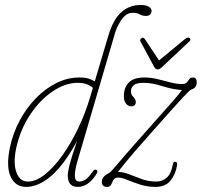

<svg xmlns="http://www.w3.org/2000/svg" viewBox="-20 -744 811 772"><path d="M368 -44.5Q335 7.5 293 7.5Q252.5 7.5 252.5 -38.5Q252.5 -52.5 259.5 -80.8Q266.5 -109 290 -177Q236.5 -79.5 185.2 -36Q134 7.5 85.5 7.5Q41.5 7.5 22.8 -33.8Q4 -75 20 -151.5Q32 -208 58.8 -258.5Q85.5 -309 123.5 -348.2Q161.5 -387.5 206.5 -410Q251.5 -432.5 300 -432.5Q321.5 -432.5 336 -428Q350.5 -423.5 361 -416.5L415 -598.5Q435 -666 467.8 -695Q500.5 -724 545.5 -724Q567.5 -724 578.5 -717Q589.5 -710 589.5 -700.5Q589.5 -693 584.2 -686.5Q579 -680 567.5 -680Q552 -680 542 -686.2Q532 -692.5 513 -692.5Q498 -692.5 486.2 -683.5Q474.5 -674.5 464 -658Q449.5 -635 442.2 -610.5Q435 -586 424.5 -549.5L291.5 -96.5Q280.5 -59 281 -36.5Q281.5 -14 299.5 -14Q311 -14 323.8 -22Q336.5 -30 352.5 -54Q360.5 -66 368.5 -60.5Q375 -55.5 368 -44.5ZM45 -147.5Q32.5 -88.5 46 -51.2Q59.5 -14 92.5 -14Q124.5 -14 160 -42Q195.5 -70 230 -118Q264.5 -166 294 -227.5Q323.5 -289 343 -355.5L353.5 -391Q341 -401.5 326.8 -406.2Q312.5 -411 291.5 -411Q243 -411 192 -376.8Q141 -342.5 101.2 -283Q61.5 -223.5 45 -147.5ZM692 -80.5Q687 -45 666.5 -18.8Q646 7.5 605 7.5Q573 7.5 544 -1.8Q515 -11 492.2 -20.5Q469.5 -30 456 -30Q441.5 -30 436.2 -20.5Q431 -11 426.8 -1.8Q422.5 7.5 410 7.5Q389.5 7.5 389.5 -14Q389.5 -34 418 -48Q422 -50 429.2 -57.8Q436.5 -65.5 451.8 -83.5Q467 -101.5 495.2 -134.2Q523.5 -167 570 -219Q629 -285 663.2 -323.8Q697.5 -362.5 711.5 -382Q673.5 -384.5 632.2 -397.8Q591 -411 557.5 -411Q528.5 -411 517.5 -401.2Q506.5 -391.5 506.5 -377Q506.5 -370.5 508.5 -365Q510.5 -359.5 517 -353.5Q526 -344.5 526 -334Q526 -316.5 508 -316.5Q495.5 -316.5 486.8 -327.2Q478 -338 478 -356.5Q478 -392.5 498.2 -412.5Q518.5 -432.5 559.5 -432.5Q586.5 -432.5 613.2 -426Q640 -419.5 665 -412.8Q690 -406 711 -406Q726 -406 731.5 -412.8Q737 -419.5 741.2 -426Q745.5 -432.5 756 -432.5Q771 -432.5 771 -412Q771 -403 766.2 -395.5Q761.5 -388 749 -384Q746 -383 738.8 -376.2Q731.5 -369.5 714.5 -351.2Q697.5 -333 666 -297.8Q634.5 -262.5 583.5 -205Q546 -163 522.8 -136Q499.5 -109 484 -90Q468.5 -71 454.5 -53Q478 -52 502 -42.2Q526 -32.5 552.2 -23.2Q578.5 -14 608.5 -14Q632 -14 650 -29.2Q668 -44.5 675 -83Q676.5 -94.5 685.5 -93.5Q693.5 -93 692 -80.5ZM631 -474Q621.5 -465 614.5 -465Q605.5 -465 600.5 -474L545 -577Q540.5 -585.5 550 -591Q557 -595.5 563 -586L619.5 -501L722.5 -586Q736.5 -597 742.5 -591Q749.5 -584 741 -577Z"/></svg>

Font: Fraunces 144pt S100 Thin
Style: Italic
Weight: 100
Italic angle: -16°
Version: Version 1.000; ttfautohint (v1.8.3)